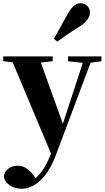

<svg xmlns="http://www.w3.org/2000/svg" viewBox="-27 -894 646 1185"><path d="M326 -637C359 -661 391 -684 459 -727C506 -756 528 -786 528 -817C528 -852 500 -874 472 -874C440 -874 416 -853 390 -806C348 -730 326 -692 306 -654ZM599 -546H393V-516L484 -506L361 -130L225 -508L298 -516V-546H-7V-516L51 -510L288 54C259 126 231 173 193 205L177 184C152 152 123 129 83 129C44 129 5 148 -3 193C-1 238 52 271 108 271C169 271 257 224 316 68L532 -507L599 -516Z"/></svg>

Font: Noto Serif KR Black
Style: Regular
Weight: 900
Version: Version 1.001;PS 1.001;hotconv 16.6.54;makeotf.lib2.5.65590